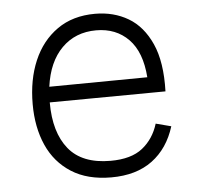

<svg xmlns="http://www.w3.org/2000/svg" viewBox="-44 -569 642 626"><g transform="rotate(-5 277.0 -256.0)"><path d="M296 12Q218 12 165.5 -21.5Q113 -55 87 -113.5Q61 -172 61 -248Q61 -328 87.5 -390Q114 -452 165 -488Q216 -524 289 -524Q350 -524 397.5 -496Q445 -468 472 -408Q499 -348 496 -252L117 -249V-248Q117 -151 161 -96.5Q205 -42 298 -42Q366 -42 403 -71.5Q440 -101 455 -150L505 -137Q483 -66 430.5 -27Q378 12 296 12ZM288 -470Q220 -470 175.5 -425.5Q131 -381 120 -300L441 -303Q435 -386 394 -428Q353 -470 288 -470Z"/></g></svg>

Font: Bricolage Grotesque 12pt ExtraLight
Style: Regular
Weight: 200
Designer: Mathieu Triay
Foundry: Atelier Triay
Version: Version 1.001; ttfautohint (v1.8.4.7-5d5b);gftools[0.9.33.de